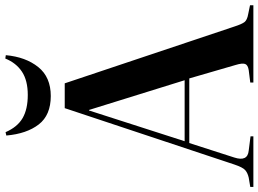

<svg xmlns="http://www.w3.org/2000/svg" viewBox="-152 -852 1000 743"><g transform="rotate(-90 348.5 -480.0)"><path d="M-3 0V-12L33 -18Q51 -22 62 -31.5Q73 -41 84 -74L302 -730H398L618 -73Q627 -45 635 -34.5Q643 -24 666 -20L700 -13V0H401V-12L449 -18Q469 -21 473 -32Q477 -43 469 -69L417 -248H167L111 -74Q94 -22 138 -18L193 -11V0ZM174 -266H410L295 -636H293ZM349 -784Q275 -784 239 -830.5Q203 -877 196 -956L209 -959Q229 -913 263.5 -893Q298 -873 353 -873Q409 -873 443 -895.5Q477 -918 494 -960L507 -958Q500 -881 461 -832.5Q422 -784 349 -784Z"/></g></svg>

Font: Literata 72pt SemiBold
Style: Regular
Weight: 600
Designer: Latin by Veronika Burian and Jose Scaglione. Greek by Irene Vlachou. Cyrillic by Vera Evstafieva.
Foundry: TypeTogether
Version: Version 3.002